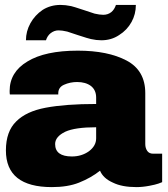

<svg xmlns="http://www.w3.org/2000/svg" viewBox="-20 -745 680 777"><path d="M529.8 -725.1Q529.8 -687.5 512.2 -655.8Q494.1 -623 461.9 -603Q430.7 -582 390.1 -582Q370.1 -582 348.1 -586.9Q337.9 -588.9 294.9 -603Q257.3 -615.7 252 -617.2Q231.4 -622.1 216.8 -622.1Q199.7 -622.1 185.1 -610.8Q171.9 -600.6 166 -582H85Q85 -618.2 103 -650.9Q121.1 -683.6 152.8 -705.1Q184.6 -725.1 225.1 -725.1Q244.6 -725.1 268.1 -720.2Q275.4 -718.8 319.8 -704.1Q357.4 -691.4 362.8 -689.9Q383.3 -685.1 397.9 -685.1Q416.5 -685.1 430.2 -695.8Q442.9 -706.1 449.2 -725.1ZM294.9 -540Q416.5 -540 492.2 -500Q567.9 -460 567.9 -368.2V-162.1Q567.9 -145.5 576.2 -133.8Q584 -123 600.1 -123H636.2V-7.8Q634.8 -7.3 621.1 -2Q608.4 2.4 585 6.8Q557.1 12.2 532.2 12.2Q473.6 12.2 437 -5.9Q397.5 -23.4 384.8 -54.2Q348.6 -25.4 299.8 -5.9Q254.4 12.2 189.9 12.2Q3.9 12.2 3.9 -136.2Q3.9 -213.4 45.9 -253.9Q86.4 -294.4 165 -309.1Q245.1 -324.2 369.1 -324.2V-350.1Q369.1 -380.4 348.1 -397Q326.7 -413.1 292 -413.1Q263.7 -413.1 238.8 -401.9Q215.8 -391.6 215.8 -367.2V-362.8H20Q19 -365.7 19 -377Q19 -453.1 90.8 -496.1Q162.1 -540 294.9 -540ZM369.1 -230Q283.7 -230 244.1 -211.9Q203.1 -191.9 203.1 -162.1Q203.1 -111.8 271 -111.8Q310.1 -111.8 339.8 -132.8Q369.1 -154.8 369.1 -185.1Z"/></svg>

Font: Archivo-RBTV
Style: Regular
Weight: 500
Designer: Hector Gatti
Foundry: Hector Gatti
Version: ""